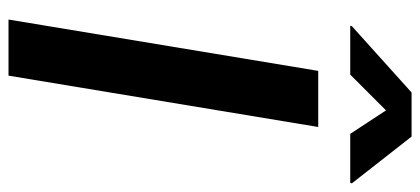

<svg xmlns="http://www.w3.org/2000/svg" viewBox="-288 -699 987 451"><g transform="rotate(90 205.5 -473.5)"><path d="M278.3 -727.5 157.7 0H25.9L146.5 -727.5ZM155.3 -802.7H40.5L41.5 -806.6L197.3 -946.8H300.8L410.6 -806.6L409.7 -802.7H294.4L239.3 -886.7Z"/></g></svg>

Font: Inter Semi Bold
Style: Italic
Weight: 600
Italic angle: -9.39999°
Designer: Rasmus Andersson
Foundry: rsms
Version: Version 4.000;git-3c8e0fc